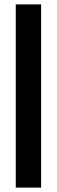

<svg xmlns="http://www.w3.org/2000/svg" viewBox="-20 -851 258 871"><path d="M51.5 0V-831H166.5V0Z"/></svg>

Font: Merriweather 96pt SemiBold
Style: Regular
Weight: 600
Version: Version 2.100